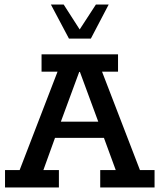

<svg xmlns="http://www.w3.org/2000/svg" viewBox="-20 -821 699 841"><path d="M2 0V-76H66L232 -507H162V-583H497V-507H427L593 -76H657V0H419V-76H487L425 -245L458 -217H203L231 -245L170 -76H238V0ZM237 -262 220 -288H435L420 -262L330 -506H327ZM282 -652 203 -801H259L329 -692L400 -801H456L378 -652Z"/></svg>

Font: Rokkitt SemiBold Medium
Style: Regular
Weight: 500
Version: Version 3.103